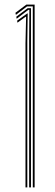

<svg xmlns="http://www.w3.org/2000/svg" viewBox="-20 -820 242 840"><path d="M123.5 0V-792H98.2L49.5 -755L47.5 -764L95.5 -800H131.5V0ZM91.5 0V-629.8L94.2 -746.8H92.2L56.5 -720.8L54.8 -729.5L99.2 -761.2H101.2L99.5 -639.8V0ZM107.5 0V-649.8L108.5 -777H104.2L53 -738L51.2 -746.8L100.8 -784H115.5V-659.8V0Z"/></svg>

Font: Big Shoulders Inline Text SC Thin
Style: Regular
Weight: 100
Designer: Patric King
Foundry: XO Type Co
Version: Version 2.002